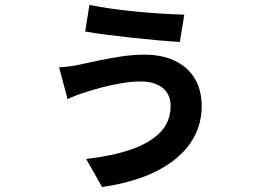

<svg xmlns="http://www.w3.org/2000/svg" viewBox="-20 -677 1040 773"><path d="M667 -252Q667 -280 653.5 -302Q640 -324 613 -336.5Q586 -349 547 -349Q510 -349 468.5 -342Q427 -335 390 -325Q353 -315 328 -307Q311 -302 288.5 -293.5Q266 -285 252 -278L218 -406Q239 -407 261.5 -410Q284 -413 301 -417Q330 -423 373.5 -432.5Q417 -442 466.5 -449.5Q516 -457 561 -457Q631 -457 682.5 -433Q734 -409 763 -362.5Q792 -316 792 -250Q792 -166 745.5 -99.5Q699 -33 610 12Q521 57 391 76L327 -37Q431 -49 507 -75Q583 -101 625 -144Q667 -187 667 -252ZM340 -657Q380 -649 430 -642Q480 -635 532 -630Q584 -625 634 -622Q684 -619 722 -618L704 -508Q669 -510 618.5 -514.5Q568 -519 512.5 -525Q457 -531 407 -537.5Q357 -544 323 -550Z"/></svg>

Font: Noto Sans KR
Style: Bold
Weight: 700
Designer: Ryoko NISHIZUKA  (kana, bopomofo & ideographs); Paul D. Hunt (Latin, Greek & Cyrillic); Sandoll Communications , Soo-you
Foundry: Adobe
Version: Version 2.004-H2;hotconv 1.0.118;makeotfexe 2.5.65603